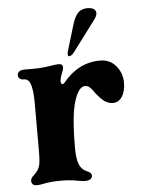

<svg xmlns="http://www.w3.org/2000/svg" viewBox="-52 -744 590 796"><g transform="rotate(-5 243.0 -346.5)"><path d="M47 -10Q47 -16 51 -22Q55 -28 61 -33Q71 -43 76 -50Q85 -63 87.5 -80.5Q90 -98 90 -130V-332Q90 -385 80 -412Q76 -422 69 -427Q62 -432 50 -432Q41 -432 35.5 -437.5Q30 -443 30 -452Q30 -460 37.5 -466Q45 -472 60 -472H98Q133 -472 175 -479Q192 -482 202.5 -482Q220 -482 220 -467Q220 -458 208.8 -432Q204.6 -416 204.6 -412Q204.6 -398 212 -398Q215 -398 220 -403Q284 -482 375 -482Q416 -482 441 -452Q466 -422 466 -382Q466 -346 451.5 -324Q437 -302 413 -302Q395 -302 378.5 -313.5Q362 -325 340 -354L337 -359Q327 -372 320.1 -377Q313.2 -382 303 -382Q277 -382 258.5 -323.6Q240 -265.3 240 -130Q240 -83 250 -60Q260 -38 280 -30Q300 -22 300 -10Q300 -1 292.5 4.5Q285 10 270 10Q259 10 237 6Q209 0 169 0Q127.3 0 94 7Q82 10 70 10Q47 10 47 -10ZM245 -530 279 -643Q289 -675 303.5 -689Q318 -703 342 -703Q368 -703 375 -688.5Q382 -674 365 -652L272 -528Q260 -511 249 -511Q245 -511 244 -516Q243 -521 245 -530Z"/></g></svg>

Font: Raigarh
Style: Regular
Weight: 400
Designer: jaikishan Patel
Foundry: MagicType
Version: Version 1.000;FEAKit 1.0